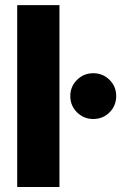

<svg xmlns="http://www.w3.org/2000/svg" viewBox="-20 -748 501 768"><path d="M217.8 -727.5V0H48.8V-727.5ZM353 -272Q314.9 -272 288.1 -298.6Q261.2 -325.2 261.2 -363.8Q261.2 -401.9 288.1 -428.5Q314.9 -455.1 353 -455.1Q391.6 -455.1 418.2 -428.5Q444.8 -401.9 444.8 -363.8Q444.8 -325.2 418.2 -298.6Q391.6 -272 353 -272Z"/></svg>

Font: Inter 28pt ExtraBold
Style: Regular
Weight: 800
Designer: Rasmus Andersson
Foundry: rsms
Version: Version 4.001;git-66647c0bb